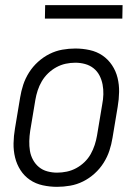

<svg xmlns="http://www.w3.org/2000/svg" viewBox="-20 -716 540 744"><path d="M201 8Q173 8 145.5 2Q118 -4 96 -19Q74 -34 59.5 -56.5Q45 -79 38.5 -105.5Q32 -132 32.5 -160.5Q33 -189 38 -218L58 -338Q62 -363 70 -387.5Q78 -412 92.5 -435Q107 -458 127.5 -476.5Q148 -495 172 -507Q196 -519 221.5 -523.5Q247 -528 272 -528Q300 -528 327.5 -522Q355 -516 377 -501Q399 -486 414 -463.5Q429 -441 435.5 -414.5Q442 -388 441.5 -359.5Q441 -331 436 -302L416 -182Q412 -157 404 -132.5Q396 -108 381.5 -85Q367 -62 346.5 -43.5Q326 -25 302 -13Q278 -1 252 3.5Q226 8 201 8ZM201 -47Q220 -47 239 -51Q258 -55 275.5 -64.5Q293 -74 307.5 -88Q322 -102 331.5 -119Q341 -136 347 -154.5Q353 -173 356 -191L376 -311Q380 -331 380.5 -350.5Q381 -370 377.5 -388.5Q374 -407 365.5 -423.5Q357 -440 342.5 -451.5Q328 -463 309.5 -468Q291 -473 272 -473Q253 -473 234.5 -469Q216 -465 198.5 -455.5Q181 -446 166.5 -432Q152 -418 142 -401Q132 -384 126 -365.5Q120 -347 117 -329L97 -209Q94 -189 93.5 -169.5Q93 -150 96 -131.5Q99 -113 108 -96.5Q117 -80 131 -68.5Q145 -57 163.5 -52Q182 -47 201 -47ZM154 -644 155 -696H455L454 -644Z"/></svg>

Font: Iosevka Light Oblique
Style: Regular
Weight: 300
Italic angle: -9°
Monospace: yes
Designer: Belleve Invis
Foundry: Belleve Invis
Version: Version 32.5.0; ttfautohint (v1.8.4)